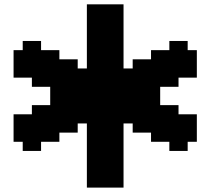

<svg xmlns="http://www.w3.org/2000/svg" viewBox="-20 -853 957 873"><path d="M333.3 -500H375V-458.3H333.3ZM208.3 -416.7H250V-375H208.3ZM250 -416.7H291.7V-375H250ZM291.7 -416.7H333.3V-375H291.7ZM333.3 -416.7H375V-375H333.3ZM333.3 -458.3H375V-416.7H333.3ZM291.7 -458.3H333.3V-416.7H291.7ZM250 -458.3H291.7V-416.7H250ZM208.3 -458.3H250V-416.7H208.3ZM375 -333.3H416.7V-291.7H375ZM375 -291.7H416.7V-250H375ZM375 -250H416.7V-208.3H375ZM375 -208.3H416.7V-166.7H375ZM375 -166.7H416.7V-125H375ZM375 -125H416.7V-83.3H375ZM375 -83.3H416.7V-41.7H375ZM375 -41.7H416.7V0H375ZM416.7 -41.7H458.3V0H416.7ZM458.3 -41.7H500V0H458.3ZM500 -41.7H541.7V0H500ZM500 -83.3H541.7V-41.7H500ZM500 -125H541.7V-83.3H500ZM500 -166.7H541.7V-125H500ZM500 -208.3H541.7V-166.7H500ZM500 -250H541.7V-208.3H500ZM500 -291.7H541.7V-250H500ZM500 -333.3H541.7V-291.7H500ZM458.3 -333.3H500V-291.7H458.3ZM416.7 -333.3H458.3V-291.7H416.7ZM416.7 -291.7H458.3V-250H416.7ZM416.7 -250H458.3V-208.3H416.7ZM416.7 -208.3H458.3V-166.7H416.7ZM416.7 -166.7H458.3V-125H416.7ZM416.7 -125H458.3V-83.3H416.7ZM416.7 -83.3H458.3V-41.7H416.7ZM458.3 -83.3H500V-41.7H458.3ZM458.3 -125H500V-83.3H458.3ZM458.3 -166.7H500V-125H458.3ZM458.3 -208.3H500V-166.7H458.3ZM458.3 -250H500V-208.3H458.3ZM458.3 -291.7H500V-250H458.3ZM375 -541.7H416.7V-500H375ZM416.7 -541.7H458.3V-500H416.7ZM458.3 -541.7H500V-500H458.3ZM500 -541.7H541.7V-500H500ZM500 -583.3H541.7V-541.7H500ZM500 -625H541.7V-583.3H500ZM500 -666.7H541.7V-625H500ZM500 -708.3H541.7V-666.7H500ZM500 -750H541.7V-708.3H500ZM500 -833.3H541.7V-791.7H500ZM500 -791.7H541.7V-750H500ZM458.3 -833.3H500V-791.7H458.3ZM416.7 -833.3H458.3V-791.7H416.7ZM375 -833.3H416.7V-791.7H375ZM375 -583.3H416.7V-541.7H375ZM375 -625H416.7V-583.3H375ZM375 -666.7H416.7V-625H375ZM375 -708.3H416.7V-666.7H375ZM375 -750H416.7V-708.3H375ZM375 -791.7H416.7V-750H375ZM416.7 -791.7H458.3V-750H416.7ZM458.3 -791.7H500V-750H458.3ZM458.3 -750H500V-708.3H458.3ZM458.3 -708.3H500V-666.7H458.3ZM458.3 -666.7H500V-625H458.3ZM458.3 -625H500V-583.3H458.3ZM458.3 -583.3H500V-541.7H458.3ZM416.7 -583.3H458.3V-541.7H416.7ZM416.7 -625H458.3V-583.3H416.7ZM416.7 -666.7H458.3V-625H416.7ZM416.7 -708.3H458.3V-666.7H416.7ZM416.7 -750H458.3V-708.3H416.7ZM125 -500H166.7V-458.3H125ZM166.7 -500H208.3V-458.3H166.7ZM41.7 -541.7H83.3V-500H41.7ZM83.3 -541.7H125V-500H83.3ZM125 -375H166.7V-333.3H125ZM166.7 -375H208.3V-333.3H166.7ZM41.7 -333.3H83.3V-291.7H41.7ZM83.3 -333.3H125V-291.7H83.3ZM83.3 -583.3H125V-541.7H83.3ZM41.7 -583.3H83.3V-541.7H41.7ZM83.3 -625H125V-583.3H83.3ZM41.7 -625H83.3V-583.3H41.7ZM83.3 -666.7H125V-625H83.3ZM125 -666.7H166.7V-625H125ZM166.7 -625H208.3V-583.3H166.7ZM208.3 -625H250V-583.3H208.3ZM250 -583.3H291.7V-541.7H250ZM291.7 -583.3H333.3V-541.7H291.7ZM333.3 -541.7H375V-500H333.3ZM125 -625H166.7V-583.3H125ZM125 -583.3H166.7V-541.7H125ZM125 -541.7H166.7V-500H125ZM166.7 -541.7H208.3V-500H166.7ZM166.7 -583.3H208.3V-541.7H166.7ZM208.3 -583.3H250V-541.7H208.3ZM208.3 -541.7H250V-500H208.3ZM250 -541.7H291.7V-500H250ZM291.7 -541.7H333.3V-500H291.7ZM291.7 -500H333.3V-458.3H291.7ZM250 -500H291.7V-458.3H250ZM208.3 -500H250V-458.3H208.3ZM41.7 -291.7H83.3V-250H41.7ZM41.7 -250H83.3V-208.3H41.7ZM83.3 -208.3H125V-166.7H83.3ZM125 -208.3H166.7V-166.7H125ZM166.7 -250H208.3V-208.3H166.7ZM208.3 -250H250V-208.3H208.3ZM250 -291.7H291.7V-250H250ZM291.7 -291.7H333.3V-250H291.7ZM333.3 -333.3H375V-291.7H333.3ZM333.3 -375H375V-333.3H333.3ZM291.7 -375H333.3V-333.3H291.7ZM250 -375H291.7V-333.3H250ZM208.3 -375H250V-333.3H208.3ZM208.3 -333.3H250V-291.7H208.3ZM250 -333.3H291.7V-291.7H250ZM291.7 -333.3H333.3V-291.7H291.7ZM166.7 -333.3H208.3V-291.7H166.7ZM125 -333.3H166.7V-291.7H125ZM125 -291.7H166.7V-250H125ZM166.7 -291.7H208.3V-250H166.7ZM208.3 -291.7H250V-250H208.3ZM83.3 -291.7H125V-250H83.3ZM83.3 -250H125V-208.3H83.3ZM125 -250H166.7V-208.3H125ZM583.3 -500V-458.3H541.7V-500ZM708.3 -416.7V-375H666.7V-416.7ZM666.7 -416.7V-375H625V-416.7ZM625 -416.7V-375H583.3V-416.7ZM583.3 -416.7V-375H541.7V-416.7ZM583.3 -458.3V-416.7H541.7V-458.3ZM625 -458.3V-416.7H583.3V-458.3ZM666.7 -458.3V-416.7H625V-458.3ZM708.3 -458.3V-416.7H666.7V-458.3ZM791.7 -500V-458.3H750V-500ZM750 -500V-458.3H708.3V-500ZM875 -541.7V-500H833.3V-541.7ZM833.3 -541.7V-500H791.7V-541.7ZM791.7 -375V-333.3H750V-375ZM750 -375V-333.3H708.3V-375ZM875 -333.3V-291.7H833.3V-333.3ZM833.3 -333.3V-291.7H791.7V-333.3ZM833.3 -583.3V-541.7H791.7V-583.3ZM875 -583.3V-541.7H833.3V-583.3ZM833.3 -625V-583.3H791.7V-625ZM875 -625V-583.3H833.3V-625ZM833.3 -666.7V-625H791.7V-666.7ZM791.7 -666.7V-625H750V-666.7ZM750 -625V-583.3H708.3V-625ZM708.3 -625V-583.3H666.7V-625ZM666.7 -583.3V-541.7H625V-583.3ZM625 -583.3V-541.7H583.3V-583.3ZM583.3 -541.7V-500H541.7V-541.7ZM791.7 -625V-583.3H750V-625ZM791.7 -583.3V-541.7H750V-583.3ZM791.7 -541.7V-500H750V-541.7ZM750 -541.7V-500H708.3V-541.7ZM750 -583.3V-541.7H708.3V-583.3ZM708.3 -583.3V-541.7H666.7V-583.3ZM708.3 -541.7V-500H666.7V-541.7ZM666.7 -541.7V-500H625V-541.7ZM625 -541.7V-500H583.3V-541.7ZM625 -500V-458.3H583.3V-500ZM666.7 -500V-458.3H625V-500ZM708.3 -500V-458.3H666.7V-500ZM875 -291.7V-250H833.3V-291.7ZM875 -250V-208.3H833.3V-250ZM833.3 -208.3V-166.7H791.7V-208.3ZM791.7 -208.3V-166.7H750V-208.3ZM750 -250V-208.3H708.3V-250ZM708.3 -250V-208.3H666.7V-250ZM666.7 -291.7V-250H625V-291.7ZM625 -291.7V-250H583.3V-291.7ZM583.3 -333.3V-291.7H541.7V-333.3ZM583.3 -375V-333.3H541.7V-375ZM625 -375V-333.3H583.3V-375ZM666.7 -375V-333.3H625V-375ZM708.3 -375V-333.3H666.7V-375ZM708.3 -333.3V-291.7H666.7V-333.3ZM666.7 -333.3V-291.7H625V-333.3ZM625 -333.3V-291.7H583.3V-333.3ZM750 -333.3V-291.7H708.3V-333.3ZM791.7 -333.3V-291.7H750V-333.3ZM791.7 -291.7V-250H750V-291.7ZM750 -291.7V-250H708.3V-291.7ZM708.3 -291.7V-250H666.7V-291.7ZM833.3 -291.7V-250H791.7V-291.7ZM833.3 -250V-208.3H791.7V-250ZM791.7 -250V-208.3H750V-250ZM375 -500H416.7V-458.3H375ZM416.7 -500H458.3V-458.3H416.7ZM458.3 -500H500V-458.3H458.3ZM500 -500H541.7V-458.3H500ZM500 -458.3H541.7V-416.7H500ZM458.3 -458.3H500V-416.7H458.3ZM416.7 -458.3H458.3V-416.7H416.7ZM375 -458.3H416.7V-416.7H375ZM375 -416.7H416.7V-375H375ZM416.7 -416.7H458.3V-375H416.7ZM458.3 -416.7H500V-375H458.3ZM500 -416.7H541.7V-375H500ZM500 -375H541.7V-333.3H500ZM458.3 -375H500V-333.3H458.3ZM416.7 -375H458.3V-333.3H416.7ZM375 -375H416.7V-333.3H375Z"/></svg>

Font: Yarndings 20
Style: Regular
Weight: 400
Designer: Sarah Cadigan-Fried
Version: Version 1.000; ttfautohint (v1.8.4.7-5d5b)